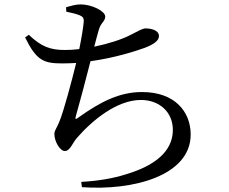

<svg xmlns="http://www.w3.org/2000/svg" viewBox="-20 -807 1040 872"><path d="M281 -754C306 -749 325 -744 341 -738C357 -731 362 -725 360 -705C358 -682 350 -633 340 -584C317 -581 294 -580 273 -580C208 -580 166 -596 111 -649L94 -637C146 -531 179 -519 264 -519C285 -519 305 -520 326 -521C306 -440 270 -303 249 -253C234 -218 227 -214 227 -198C227 -165 252 -121 275 -121C298 -121 311 -160 328 -179C397 -259 510 -353 620 -353C703 -353 765 -299 765 -217C765 -145 720 -65 551 -15C494 3 426 15 349 19L352 43C587 60 846 -10 846 -196C846 -298 776 -389 625 -389C522 -389 436 -344 340 -276C321 -261 320 -265 326 -285C340 -335 371 -449 391 -529C501 -544 597 -575 638 -590C677 -605 702 -622 702 -643C702 -671 664 -678 641 -678C627 -678 608 -666 570 -647C531 -627 471 -608 408 -595C416 -625 422 -649 428 -669C437 -704 458 -710 458 -732C458 -756 398 -787 346 -787C325 -787 304 -781 280 -774Z"/></svg>

Font: Source Han Serif JP Medium
Style: Regular
Weight: 500
Designer: Ryoko NISHIZUKA 西塚涼子 (kana & ideographs); Frank Grießhammer (Latin, Greek & Cyrillic); Wenlong ZHANG 张文龙 (bopomofo); San
Foundry: Adobe Systems Incorporated
Version: Version 1.001;PS 1.001;hotconv 16.6.54;makeotf.lib2.5.65590